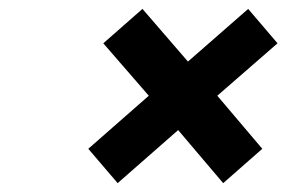

<svg xmlns="http://www.w3.org/2000/svg" viewBox="-20 -542 643 431"><path d="M178.2 -208 314 -327.1 211.9 -444.8 299.8 -522 401.9 -403.8 537.1 -522 603 -444.8 467.8 -327.1 568.8 -208 481 -130.9 379.9 -250 244.1 -130.9Z"/></svg>

Font: Trueno
Style: Bold Italic
Weight: 700
Designer: Julieta Ulanovsky
Foundry: Julieta Ulanovsky
Version: Version 3.001b | FøM Fix